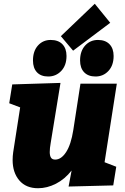

<svg xmlns="http://www.w3.org/2000/svg" viewBox="-20 -984 666 1019"><path d="M600 -540 535 -123 597 -99 581 0 344 6 360 -79Q324 -33 277 -9Q230 15 182 15Q118 15 82.5 -26.5Q47 -68 47 -135Q47 -155 50 -176L87 -414L29 -436L45 -536L301 -544L249 -225Q244 -197 244 -177Q244 -158 250.5 -147.5Q257 -137 273 -137Q305 -137 331 -177Q357 -217 369 -294L407 -540ZM565 -863 368 -715 303 -792 483 -964ZM155 -663Q155 -713 181.5 -742.5Q208 -772 249 -772Q289 -772 311 -749.5Q333 -727 333 -687Q333 -637 305 -607.5Q277 -578 236 -578Q197 -578 176 -600.5Q155 -623 155 -663ZM405 -663Q405 -713 432 -742.5Q459 -772 500 -772Q539 -772 561 -749.5Q583 -727 583 -687Q583 -637 555.5 -607.5Q528 -578 487 -578Q448 -578 426.5 -600.5Q405 -623 405 -663Z"/></svg>

Font: Bitter Pro Black
Style: Italic
Weight: 900
Italic angle: -9°
Designer: Sol Matas, and Bitter project Authors
Foundry: Sol Matas
Version: Version 1.010